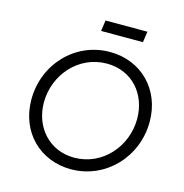

<svg xmlns="http://www.w3.org/2000/svg" viewBox="-133 -1061 1146 1196"><g transform="rotate(15 440.5 -463.5)"><path d="M660 -869 670 -939H400L390 -869ZM430 12C655 12 829 -174 829 -400C829 -611 678 -757 479 -757C253 -757 81 -571 81 -345C81 -133 233 12 430 12ZM431 -63C270 -63 161 -189 161 -347C161 -524 295 -682 479 -682C642 -682 749 -557 749 -398C749 -221 615 -63 431 -63Z"/></g></svg>

Font: Plus Jakarta Sans
Style: Italic
Weight: 400
Italic angle: -8°
Designer: Gumpita Rahayu
Foundry: Tokotype
Version: Version 2.071;gftools[0.9.30]